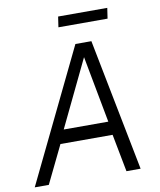

<svg xmlns="http://www.w3.org/2000/svg" viewBox="-95 -960 864 1035"><g transform="rotate(-10 337.0 -442.5)"><path d="M10.5 0 360.5 -723H448L590 0H512.5L473 -206H187.5L87.5 0ZM218.5 -280H462.5L394 -645ZM286 -827.5 294.5 -885H563.5L555 -827.5Z"/></g></svg>

Font: Public Sans Thin Light
Style: Italic
Weight: 300
Italic angle: -8°
Version: Version 2.001